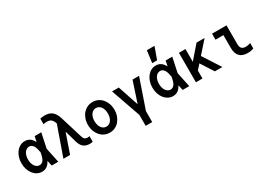

<svg xmlns="http://www.w3.org/2000/svg" viewBox="-3 -1838 4207 3047"><g transform="rotate(-30 2100.0 -315.0)"><path d="M397 -305V-235L379 -320Q366 -380 339.6 -410Q313.1 -440 275 -440Q249.9 -440 228.4 -427Q207 -414 191.5 -391.5Q176 -369 167.5 -337.8Q159 -306.6 159 -269.8Q159 -233 167.5 -202Q176 -171 191.5 -148.3Q207 -125.7 228.5 -112.8Q249.9 -100 275 -100Q313.1 -100 339.6 -130Q366 -160 379 -220ZM451 -210Q428 -98 380.5 -44Q333 10 260 10Q212.5 10 172.3 -11.5Q132 -33 102.4 -70.3Q72.8 -107.7 55.9 -159Q39 -210.3 39 -270Q39 -330 56 -381.5Q73 -433 103 -470.5Q133 -508 173.3 -529Q213.5 -550 261 -550Q334 -550 381 -496Q428 -442 451 -330L463 -270ZM403 -447H417L437 -540H558L501 -270L558 0H437L417 -93H403L422 -270Z M652 0H774L895 -350H899L958 -141Q979 -66 1022 -30.5Q1065 5 1136 5Q1150 5 1163 3.5Q1176 2 1190 -3V-106Q1182 -102 1172.5 -100.5Q1163 -99 1153 -99Q1121 -99 1102 -115.5Q1083 -132 1072 -170L949 -572Q920 -665 869 -705Q818 -745 734 -745Q714 -745 694.5 -742.5Q675 -740 653 -735V-632Q670 -637 685.5 -639Q701 -641 718 -641Q766 -641 793 -619.5Q820 -598 840 -543L864 -477L854 -574Z M1500.4 10Q1553 10 1597.5 -11Q1642 -32 1674 -69.5Q1706 -107 1724.5 -158.2Q1743 -209.4 1743 -270Q1743 -330.6 1724.5 -381.8Q1706 -433 1674 -470.5Q1642 -508 1597.4 -529Q1552.9 -550 1500.4 -550Q1448 -550 1403.2 -528.8Q1358.3 -507.6 1326.2 -470.3Q1294 -433 1275.5 -381.8Q1257 -330.6 1257 -270Q1257 -209.4 1275.5 -158.2Q1294 -107 1326.1 -69.7Q1358.2 -32.4 1403 -11.2Q1447.7 10 1500.4 10ZM1499.6 -100Q1472.9 -100 1450.2 -112.4Q1427.5 -124.8 1411.2 -147.4Q1395 -170 1386 -201.2Q1377 -232.4 1377 -270Q1377 -307.6 1386 -338.8Q1395 -370 1411.2 -392.6Q1427.5 -415.2 1450.2 -427.6Q1472.9 -440 1499.6 -440Q1527 -440 1550 -427.5Q1573 -415 1589.1 -392.5Q1605.1 -369.9 1614.1 -338.7Q1623 -307.6 1623 -270Q1623 -232.4 1614.1 -201.3Q1605.1 -170.1 1589.1 -147.5Q1573 -125 1550 -112.5Q1527 -100 1499.6 -100Z M2044 200H2164V0L2350 -540H2230L2107 -167H2103L1978 -540H1855L2044 0Z M2797 -305V-235L2779 -320Q2766 -380 2739.6 -410Q2713.1 -440 2675 -440Q2649.9 -440 2628.4 -427Q2607 -414 2591.5 -391.5Q2576 -369 2567.5 -337.8Q2559 -306.6 2559 -269.8Q2559 -233 2567.5 -202Q2576 -171 2591.5 -148.3Q2607 -125.7 2628.5 -112.8Q2649.9 -100 2675 -100Q2713.1 -100 2739.6 -130Q2766 -160 2779 -220ZM2851 -210Q2828 -98 2780.5 -44Q2733 10 2660 10Q2612.5 10 2572.3 -11.5Q2532 -33 2502.4 -70.3Q2472.8 -107.7 2455.9 -159Q2439 -210.3 2439 -270Q2439 -330 2456 -381.5Q2473 -433 2503 -470.5Q2533 -508 2573.3 -529Q2613.5 -550 2661 -550Q2734 -550 2781 -496Q2828 -442 2851 -330L2863 -270ZM2803 -447H2817L2837 -540H2958L2901 -270L2958 0H2837L2817 -93H2803L2822 -270ZM2800 -830H2660L2631 -610H2721Z M3080 0H3200V-540H3080ZM3147 -86 3551 -540H3403L3138 -235ZM3427 0H3565L3341 -347L3229 -308Z M3952 -193Q3952 -142 3976 -117Q4000 -92 4050 -92Q4071 -92 4093 -96.5Q4115 -101 4137 -111V-11Q4114 0 4086 5Q4058 10 4027 10Q3930 10 3881 -41.5Q3832 -93 3832 -193V-430H3687V-540H3952Z"/></g></svg>

Font: CommitMonoV143 ExtLt
Style: Regular
Weight: 200
Monospace: yes
Designer: Eigil Nikolajsen
Foundry: Eigil Nikolajsen
Version: Version 1.143